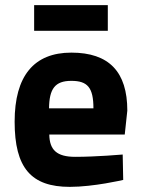

<svg xmlns="http://www.w3.org/2000/svg" viewBox="-20 -717 550 748"><path d="M400 -597V-697H113V-597ZM171 -295C172 -371 194 -402 258 -402C321 -402 344 -376 344 -295H171ZM273 -106C201 -106 173 -133 172 -193H466L476 -286C476 -437 405 -512 258 -512C112 -512 37 -421 37 -243C37 -63 101 11 252 11C345 11 460 -16 460 -16L458 -115C458 -115 355 -106 273 -106Z"/></svg>

Font: RazerF5
Style: Bold
Weight: 700
Foundry: Razer Inc.
Version: Version 2